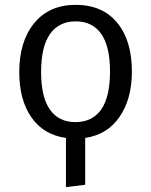

<svg xmlns="http://www.w3.org/2000/svg" viewBox="-20 -558 621 789"><path d="M522 -264.2Q522 -151.4 471.4 -77.9Q420.9 -4.4 330.1 8.8V201.2L251 210.9V8.8Q159.2 -3.9 109.1 -75.7Q59.1 -147.5 59.1 -262.2Q59.1 -387.7 120.6 -462.9Q182.1 -538.1 291 -538.1Q400.9 -538.1 461.4 -464.8Q522 -391.6 522 -264.2ZM290 -56.2Q359.4 -56.2 395.8 -107.9Q432.1 -159.7 432.1 -264.2Q432.1 -367.2 396 -418.7Q359.9 -470.2 291 -470.2Q222.2 -470.2 185.5 -418.2Q148.9 -366.2 148.9 -262.2Q148.9 -159.2 185.1 -107.7Q221.2 -56.2 290 -56.2Z"/></svg>

Font: Fira Sans Book
Style: Regular
Weight: 350
Designer: Carrois Corporate & Edenspiekermann AG
Foundry: Carrois Corporate GbR & Edenspiekermann AG
Version: Version 4.203;PS 004.203;hotconv 1.0.88;makeotf.lib2.5.64775